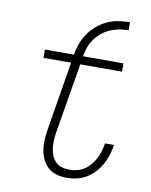

<svg xmlns="http://www.w3.org/2000/svg" viewBox="-82 -774 664 843"><g transform="rotate(10 250.0 -352.5)"><path d="M273 8Q250 8 228 2Q206 -4 190 -18.5Q174 -33 164.5 -53Q155 -73 151.5 -95.5Q148 -118 149.5 -141Q151 -164 155 -188L205 -493H82V-530H211Q215 -555 224 -579.5Q233 -604 248 -626Q263 -648 284 -665.5Q305 -683 329 -694Q353 -705 378.5 -709Q404 -713 429 -713V-677Q408 -677 388 -673.5Q368 -670 348 -661.5Q328 -653 311 -639Q294 -625 281.5 -607.5Q269 -590 262 -570Q255 -550 252 -530H432V-493H246L194 -182Q191 -164 190 -146.5Q189 -129 191 -111.5Q193 -94 199 -78.5Q205 -63 216.5 -51Q228 -39 244.5 -34Q261 -29 279 -29Q296 -29 312.5 -33Q329 -37 344 -46.5Q359 -56 370.5 -69.5Q382 -83 390.5 -98.5Q399 -114 404 -130.5Q409 -147 412 -163Q412 -165 412.5 -167Q413 -169 413 -170H453Q453 -168 452.5 -166Q452 -164 452 -162Q448 -140 441 -119Q434 -98 422.5 -78Q411 -58 394.5 -41Q378 -24 358 -12.5Q338 -1 316 3.5Q294 8 273 8Z"/></g></svg>

Font: Iosevka Curly XLtObl
Style: Regular
Weight: 200
Italic angle: -9°
Monospace: yes
Designer: Belleve Invis
Foundry: Belleve Invis
Version: Version 11.1.0; ttfautohint (v1.8.3)